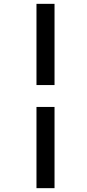

<svg xmlns="http://www.w3.org/2000/svg" viewBox="-20 -889 454 1000"><path d="M170 -869H264V-446H170ZM170 -332H264V91H170Z"/></svg>

Font: Merriweather 28pt ExtraBold
Style: Italic
Weight: 800
Italic angle: -7.8°
Version: Version 2.101